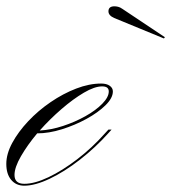

<svg xmlns="http://www.w3.org/2000/svg" viewBox="-67 -580 543 609"><path d="M10 3Q43 3 87 -18Q131 -39 178 -75Q225 -111 265 -156L277 -169H287L278 -159Q236 -112 186.5 -73.5Q137 -35 90.5 -13Q44 9 10 9Q-16 9 -31.5 -9.5Q-47 -28 -47 -60Q-47 -92 -28 -127Q-9 -162 22.5 -195.5Q54 -229 93.5 -256Q133 -283 174.5 -299Q216 -315 254 -315Q271 -315 281 -308Q291 -301 291 -290Q291 -269 267.5 -246Q244 -223 207.5 -203Q171 -183 129.5 -170Q88 -157 51 -157Q20 -120 -0.5 -84.5Q-21 -49 -21 -25Q-21 3 10 3ZM257 -306Q233 -306 199 -286Q165 -266 128 -234Q91 -202 59 -166Q95 -168 133 -180.5Q171 -193 204 -211.5Q237 -230 257.5 -251Q278 -272 278 -290Q278 -306 257 -306ZM453 -458 295 -523Q277 -531 277 -544Q277 -560 296 -560Q301 -560 307.5 -558.5Q314 -557 321 -552L456 -462Z"/></svg>

Font: Ballet 16pt
Style: Regular
Weight: 400
Designer: Maximiliano R. Sproviero
Foundry: Omnibus-Type
Version: Version 1.100; ttfautohint (v1.8.3)